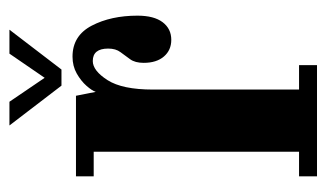

<svg xmlns="http://www.w3.org/2000/svg" viewBox="-166 -542 708 417"><g transform="rotate(-90 188.5 -334.0)"><path d="M13.5 0V-39H67V-485H13.5V-523.5H188.5L197 -480.5Q199.5 -488.5 210 -500.5Q220.5 -512.5 236.8 -521.8Q253 -531 273.5 -531Q319 -531 340.8 -489.2Q362.5 -447.5 362.5 -390Q362.5 -354 348.2 -335.2Q334 -316.5 310 -316.5Q287.5 -316.5 273.8 -332.5Q260 -348.5 260 -376.5Q260 -395 267.8 -405.8Q275.5 -416.5 283.2 -426.8Q291 -437 291 -453.5Q291 -487 264 -487Q243 -487 222.5 -455Q202 -423 202 -356.5V-39H255V0ZM210.5 -555 124 -668H175.5L227.5 -591.5L280 -668H332L245.5 -555Z"/></g></svg>

Font: Imbue 10pt ExtraBold
Style: Regular
Weight: 800
Designer: Tyler Finck
Foundry: Etcetera Type Company
Version: Version 1.102; ttfautohint (v1.8.3)